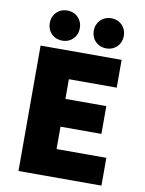

<svg xmlns="http://www.w3.org/2000/svg" viewBox="-93 -915 741 980"><g transform="rotate(10 278.0 -425.0)"><path d="M72 0H502V-144H244V-260H456V-404H244V-506H492V-650H72ZM176 -694C222 -694 254 -728 254 -772C254 -816 222 -850 176 -850C130 -850 98 -816 98 -772C98 -728 130 -694 176 -694ZM404 -694C450 -694 482 -728 482 -772C482 -816 450 -850 404 -850C358 -850 326 -816 326 -772C326 -728 358 -694 404 -694Z"/></g></svg>

Font: Giro Sans Black
Style: Regular
Weight: 900
Designer: Paul D. Hunt
Foundry: Adobe Systems Incorporated
Version: Version 1.000;PS 1.0;hotconv 1.0.88;makeotf.lib2.5.647800